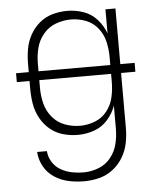

<svg xmlns="http://www.w3.org/2000/svg" viewBox="-53 -583 683 842"><g transform="rotate(-5 288.0 -162.5)"><path d="M284 213Q318 213 351 204.5Q384 196 411 175Q438 154 455.5 124.5Q473 95 479.5 62Q486 29 486 -5V-246H549V-285H486V-530H442V-424Q430 -458 405 -486Q380 -514 345 -526Q310 -538 274 -538Q241 -538 209 -529Q177 -520 151.5 -498.5Q126 -477 110 -447.5Q94 -418 88.5 -385.5Q83 -353 83 -320V-285H27V-246H83V-210Q83 -177 88.5 -144.5Q94 -112 110 -82.5Q126 -53 151.5 -31.5Q177 -10 209 -1Q241 8 274 8Q310 8 345 -4Q380 -16 405 -44Q430 -72 442 -106V-5Q442 29 434 62Q426 95 404.5 122Q383 149 350.5 161.5Q318 174 284 174Q259 174 233.5 169Q208 164 185 151Q162 138 148 115.5Q134 93 132 67H89Q91 101 108 131.5Q125 162 154 180.5Q183 199 216.5 206Q250 213 284 213ZM126 -285V-320Q126 -354 134.5 -387.5Q143 -421 165.5 -448Q188 -475 220.5 -487Q253 -499 287 -499Q321 -499 353 -486.5Q385 -474 406 -447Q427 -420 434.5 -387Q442 -354 442 -320V-285ZM287 -31Q253 -31 220.5 -43Q188 -55 165.5 -82Q143 -109 134.5 -142.5Q126 -176 126 -210V-246H442V-210Q442 -176 434.5 -143Q427 -110 406 -83Q385 -56 353 -43.5Q321 -31 287 -31Z"/></g></svg>

Font: Iosevka Sparkle Extralight
Style: Regular
Weight: 200
Designer: Belleve Invis
Foundry: Belleve Invis
Version: Version 4.5.0; ttfautohint (v1.8.3)